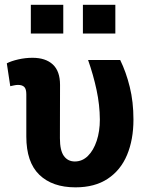

<svg xmlns="http://www.w3.org/2000/svg" viewBox="-20 -782 629 812"><path d="M299.3 10.3Q201.2 10.3 146.2 -43Q91.3 -96.2 91.3 -204.6V-383.3Q91.3 -405.3 82.8 -414.1Q74.2 -422.9 56.2 -422.9Q48.3 -422.9 39.3 -420.9Q30.3 -418.9 23.4 -417.5L8.8 -514.2Q27.3 -523.9 57.4 -530.8Q87.4 -537.6 117.2 -537.6Q172.9 -537.6 203.4 -509.3Q233.9 -481 233.9 -423.3L233.4 -197.3Q233.4 -145.5 250.2 -122.3Q267.1 -99.1 296.4 -99.1Q328.1 -99.1 351.8 -122.6Q375.5 -146 388.9 -186.3Q402.3 -226.6 402.3 -276.4Q401.9 -338.4 388.4 -401.4Q375 -464.4 352.5 -528.3H488.3Q513.2 -477.5 528.8 -414.3Q544.4 -351.1 544.4 -276.4Q544.4 -191.4 517.3 -126.7Q490.2 -62 435.5 -25.9Q380.9 10.3 299.3 10.3ZM330.6 -640.1V-761.7H467.8V-640.1ZM110.4 -640.1V-761.7H247.6V-640.1Z"/></svg>

Font: Roboto Slab
Style: Bold
Weight: 700
Designer: Google
Version: Version 2.000; ttfautohint (v1.8.1.43-b0c9)